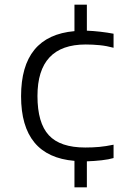

<svg xmlns="http://www.w3.org/2000/svg" viewBox="-20 -680 588 820"><path d="M298 7Q70 -12 70 -269Q70 -527 298 -547V-660H351V-549Q378 -548 408.5 -544.5Q439 -541 465 -536V-476Q436 -484 406 -487Q376 -490 346 -490Q140 -490 140 -270Q140 -155 188.5 -102.5Q237 -50 344 -50Q376 -50 403.5 -52.5Q431 -55 465 -62V-5Q445 1 414 4.5Q383 8 351 9V120H298Z"/></svg>

Font: Plata Sans Light
Style: Regular
Weight: 300
Designer: Pablo Impallari, Andres Torresi, & Cristiano Sobral
Foundry: Pablo Impallari, Andres Torresi, & Cristiano Sobral
Version: Version 1.00;December 28, 2019;FontCreator 12.0.0.2547 64-bi